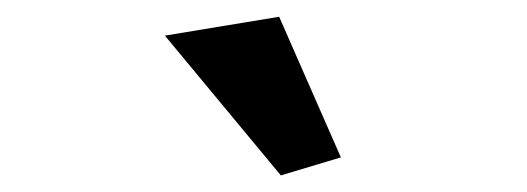

<svg xmlns="http://www.w3.org/2000/svg" viewBox="-20 -681 626 228"><path d="M313.5 -472.7 175.8 -638.7 311.5 -661.1 384.8 -494.1Z"/></svg>

Font: Crimson Pro ExtraBold
Style: Italic
Weight: 800
Italic angle: -12°
Designer: Jacques Le Bailly
Foundry: Baron von Fonthausen
Version: Version 1.003